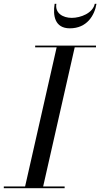

<svg xmlns="http://www.w3.org/2000/svg" viewBox="-60 -990 528 1010"><path d="M236.5 -970H227.5C217.5 -909 227.5 -841 307.5 -841C397.5 -841 437.5 -909 447.5 -970H438.5C428.5 -921 364.5 -896 317.5 -896C270.5 -896 228.5 -921 236.5 -970ZM-40 -9V0H280V-9H167L333 -741H445V-750H125V-741H238L72 -9Z"/></svg>

Font: Bodoni* 24pt
Style: Italic
Weight: 400
Italic angle: -13°
Version: Version 2.3